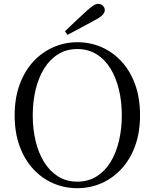

<svg xmlns="http://www.w3.org/2000/svg" viewBox="-20 -965 807 1001"><path d="M318.7 -802Q347.3 -829.3 375.3 -855.9Q403.4 -882.5 429 -905.7Q452.4 -927 466.2 -935.9Q479.9 -944.8 491.8 -944.8Q506.4 -944.8 516.3 -935Q526.3 -925.2 526.3 -912.4Q526.3 -899.7 514.5 -887Q502.7 -874.4 471.6 -858.2Q437.3 -839.2 402 -820.5Q366.8 -801.8 331.5 -783.2ZM383 16.1Q316.9 16.1 257.7 -9.3Q198.4 -34.7 153.2 -83.8Q107.9 -132.9 82.2 -203.3Q56.4 -273.6 56.4 -363.7Q56.4 -452.8 82.2 -523.6Q107.9 -594.3 153.2 -643.4Q198.4 -692.5 257.7 -718.7Q316.9 -744.9 383 -744.9Q450 -744.9 508.8 -719.5Q567.6 -694.1 613.1 -645Q658.7 -595.9 684.4 -525.1Q710.1 -454.4 710.1 -363.7Q710.1 -274.6 684.4 -204.2Q658.7 -133.7 613.1 -84.6Q567.6 -35.5 508.8 -9.7Q450 16.1 383 16.1ZM383 -18Q440.1 -18 483.7 -45.3Q527.4 -72.6 556.4 -120.2Q585.4 -167.8 600.2 -230.4Q615.1 -293.1 615.1 -363.7Q615.1 -434.4 600.2 -496.9Q585.4 -559.5 556.4 -607.1Q527.4 -654.7 483.7 -682Q440.1 -709.3 383 -709.3Q325.9 -709.3 282.6 -682Q239.2 -654.7 209.8 -607.1Q180.4 -559.5 165.5 -496.9Q150.7 -434.4 150.7 -363.7Q150.7 -293.1 165.5 -230.4Q180.4 -167.8 209.8 -120.2Q239.2 -72.6 282.6 -45.3Q325.9 -18 383 -18Z"/></svg>

Font: Noto Serif KR
Style: Regular
Weight: 200
Designer: Ryoko NISHIZUKA 西塚涼子 (kana & ideographs); Frank Grießhammer (Latin, Greek & Cyrillic); Wenlong ZHANG 张文龙 (bopomofo); San
Foundry: Adobe
Version: Version 2.001;hotconv 1.1.0;makeotfexe 2.6.0